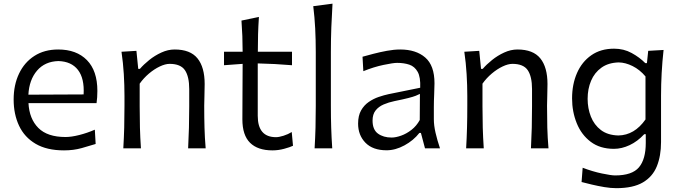

<svg xmlns="http://www.w3.org/2000/svg" viewBox="-20 -801 3678 1037"><path d="M325.7 11.2Q232.9 11.2 172.6 -24.2Q112.3 -59.6 83 -121.8Q53.7 -184.1 53.7 -263.7Q53.7 -342.3 82.8 -403.3Q111.8 -464.4 165.8 -499Q219.7 -533.7 294.4 -533.7Q393.1 -533.7 449.5 -476.3Q505.9 -418.9 505.9 -310.1Q505.9 -274.4 501.5 -244.1H133.8Q138.2 -159.2 187 -110.1Q235.8 -61 334 -61Q365.7 -61 408.2 -71.8Q450.7 -82.5 492.2 -100.6L496.6 -23.4Q465.3 -13.7 421.4 -1.2Q377.4 11.2 325.7 11.2ZM431.6 -291Q436.5 -377.4 401.1 -423.3Q365.7 -469.2 295.4 -471.2Q222.7 -469.2 180.2 -419.7Q137.7 -370.1 133.3 -289.6Z M646 0Q649.4 -58.1 650.9 -111.8Q652.3 -165.5 652.3 -230V-282.7Q652.3 -340.3 648.7 -400.9Q645 -461.4 636.2 -521.5L716.8 -526.4L726.6 -429.2H735.8Q755.9 -452.6 785.9 -476.8Q815.9 -501 851.6 -517.3Q887.2 -533.7 923.3 -533.7Q1007.8 -533.7 1046.6 -485.8Q1085.4 -438 1085.4 -347.2Q1085.4 -313 1084.2 -283.2Q1083 -253.4 1083 -230Q1083 -165.5 1084.5 -111.8Q1085.9 -58.1 1090.8 0H996.1Q999 -58.1 1000.5 -111.3Q1002 -164.6 1002 -226.6V-319.8Q1002 -387.7 978.8 -421.9Q955.6 -456.1 896 -456.1Q872.6 -456.1 842.8 -441.9Q813 -427.7 784.4 -403.6Q755.9 -379.4 734.4 -349.1V-226.6Q734.4 -164.6 735.8 -111.3Q737.3 -58.1 741.2 0Z M1451.7 11.2Q1372.1 11.2 1330.6 -29.8Q1289.1 -70.8 1289.1 -156.2Q1289.1 -239.3 1289.8 -316.7Q1290.5 -394 1290.5 -456.1L1189.9 -448.7V-521.5H1290.5Q1290.5 -606.9 1284.2 -689.9L1378.4 -709.5Q1375 -657.2 1373.8 -615.2Q1372.6 -573.2 1372.6 -521.5H1557.1V-448.7Q1511.2 -452.6 1464.4 -455.1Q1417.5 -457.5 1372.1 -458.5V-175.3Q1372.1 -60.1 1470.7 -60.1Q1486.8 -60.1 1511.5 -67.9Q1536.1 -75.7 1555.7 -87.9L1562.5 -13.7Q1546.4 -5.9 1514.6 2.7Q1482.9 11.2 1451.7 11.2Z M1679.2 0Q1682.6 -58.1 1684.1 -111.8Q1685.5 -165.5 1685.5 -230V-519.5Q1685.5 -585.4 1682.4 -647Q1679.2 -708.5 1671.9 -767.6L1775.9 -781.2Q1772 -717.8 1769.5 -653.3Q1767.1 -588.9 1767.1 -519.5V-230Q1767.1 -165.5 1768.8 -111.8Q1770.5 -58.1 1774.4 0Z M2067.9 10.7Q1993.7 10.7 1953.9 -30Q1914.1 -70.8 1914.1 -133.3Q1914.1 -175.8 1929.9 -204.1Q1945.8 -232.4 1971.2 -250Q1996.6 -267.6 2025.1 -277.3Q2053.7 -287.1 2079.1 -292.5L2249.5 -327.1Q2252 -384.3 2235.8 -413.1Q2219.7 -441.9 2190.9 -451.7Q2162.1 -461.4 2125 -461.4Q2103.5 -461.4 2051.3 -450.4Q1999 -439.5 1942.4 -416.5L1938 -494.6Q1962.4 -501.5 1997.1 -510.5Q2031.7 -519.5 2069.8 -526.6Q2107.9 -533.7 2141.6 -533.7Q2226.6 -533.7 2276.6 -490.5Q2326.7 -447.3 2326.7 -351.1Q2326.7 -327.6 2325 -291.5Q2323.2 -255.4 2323.2 -222.2V-157.7Q2323.2 -123.5 2332.3 -84.2Q2341.3 -44.9 2356.4 0H2275.4L2253.4 -83H2245.1Q2213.4 -42.5 2164.6 -15.9Q2115.7 10.7 2067.9 10.7ZM2095.2 -58.1Q2117.7 -58.1 2146.5 -68.4Q2175.3 -78.6 2202.4 -99.6Q2229.5 -120.6 2247.1 -152.8L2248 -293.9Q2239.7 -289.6 2225.8 -283.9Q2211.9 -278.3 2185.1 -271.5Q2158.2 -264.6 2110.4 -254.9Q2079.1 -248.5 2052 -236.8Q2024.9 -225.1 2008.5 -204.3Q1992.2 -183.6 1992.2 -149.9Q1992.2 -100.6 2021.5 -79.3Q2050.8 -58.1 2095.2 -58.1Z M2497.6 0Q2501 -58.1 2502.4 -111.8Q2503.9 -165.5 2503.9 -230V-282.7Q2503.9 -340.3 2500.2 -400.9Q2496.6 -461.4 2487.8 -521.5L2568.4 -526.4L2578.1 -429.2H2587.4Q2607.4 -452.6 2637.5 -476.8Q2667.5 -501 2703.1 -517.3Q2738.8 -533.7 2774.9 -533.7Q2859.4 -533.7 2898.2 -485.8Q2937 -438 2937 -347.2Q2937 -313 2935.8 -283.2Q2934.6 -253.4 2934.6 -230Q2934.6 -165.5 2936 -111.8Q2937.5 -58.1 2942.4 0H2847.7Q2850.6 -58.1 2852.1 -111.3Q2853.5 -164.6 2853.5 -226.6V-319.8Q2853.5 -387.7 2830.3 -421.9Q2807.1 -456.1 2747.6 -456.1Q2724.1 -456.1 2694.3 -441.9Q2664.6 -427.7 2636 -403.6Q2607.4 -379.4 2585.9 -349.1V-226.6Q2585.9 -164.6 2587.4 -111.3Q2588.9 -58.1 2592.8 0Z M3308.6 215.3Q3279.3 215.3 3244.1 209.5Q3209 203.6 3176.3 195.8Q3143.6 188 3121.1 182.1L3127 105Q3180.7 125.5 3231 136Q3281.2 146.5 3302.2 146.5Q3394 146.5 3430.9 102.8Q3467.8 59.1 3467.8 -28.8V-76.2H3459.5Q3423.3 -37.1 3380.6 -17.1Q3337.9 2.9 3295.9 2.9Q3220.7 2.9 3170.4 -35.2Q3120.1 -73.2 3095 -135.5Q3069.8 -197.8 3069.8 -269.5Q3069.8 -345.7 3096.4 -406.5Q3123 -467.3 3173.8 -502.7Q3224.6 -538.1 3296.9 -538.1Q3349.1 -538.1 3391.8 -514.6Q3434.6 -491.2 3465.3 -460H3474.1L3481 -526.4L3564 -531.2Q3557.1 -469.2 3553.7 -407Q3550.3 -344.7 3550.3 -285.2V-33.7Q3550.3 41 3527.6 97.2Q3504.9 153.3 3452.1 184.3Q3399.4 215.3 3308.6 215.3ZM3319.8 -69.3Q3406.7 -70.8 3466.3 -155.8V-388.2Q3435.5 -424.8 3396.7 -444.1Q3357.9 -463.4 3321.8 -463.9Q3265.6 -462.4 3228.3 -435.5Q3190.9 -408.7 3172.4 -364.7Q3153.8 -320.8 3153.8 -267.1Q3153.8 -215.8 3171.4 -171.1Q3189 -126.5 3225.6 -98.6Q3262.2 -70.8 3319.8 -69.3Z"/></svg>

Font: Pinar-DS2-FD Regular
Style: Regular
Weight: 400
Designer: Amin Abedi
Version: Version 2.000